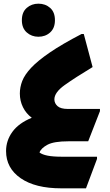

<svg xmlns="http://www.w3.org/2000/svg" viewBox="-20 -769 596 1045"><path d="M13 53Q13 -4 47.5 -51.5Q82 -99 153 -128Q122 -151 105 -185.5Q88 -220 88 -260Q88 -294 101 -328Q114 -362 149.5 -400Q185 -438 251.5 -483.5Q318 -529 424 -584H436L484 -404Q388 -346 332 -306Q276 -266 276 -228Q276 -207 293 -191.5Q310 -176 350 -176H524V-164L460 0H353Q273 0 238 19Q203 38 195 61Q209 72 238.5 78Q268 84 319 84H508V96L448 256H313Q172 256 92.5 201Q13 146 13 53ZM189 -569Q152 -569 125.5 -592.5Q99 -616 99 -659Q99 -703 125.5 -726Q152 -749 189 -749Q227 -749 253 -726Q279 -703 279 -659Q279 -616 253 -592.5Q227 -569 189 -569Z"/></svg>

Font: Kufam Black
Style: Regular
Weight: 900
Designer: Wael Morcos, Artur Schmal
Foundry: Original Type
Version: Version 1.301; ttfautohint (v1.8.3)